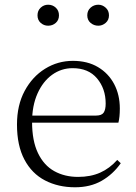

<svg xmlns="http://www.w3.org/2000/svg" viewBox="-20 -780 576 814"><path d="M298 14Q227 14 171 -15Q115 -44 83.5 -103.5Q52 -163 52 -252Q52 -334 84.5 -394.5Q117 -455 171 -488.5Q225 -522 289 -522Q351 -522 395.5 -495.5Q440 -469 464 -423.5Q488 -378 488 -320Q488 -283 482 -260H82V-290H387Q411 -290 419.5 -302.5Q428 -315 428 -341Q428 -404 391.5 -447.5Q355 -491 288 -491Q240 -491 201 -463Q162 -435 139 -383.5Q116 -332 116 -263Q116 -183 141 -131Q166 -79 210 -54.5Q254 -30 311 -30Q364 -30 404.5 -48Q445 -66 477 -102L492 -88Q459 -41 411 -13.5Q363 14 298 14ZM184 -671Q166 -671 152.5 -683Q139 -695 139 -715Q139 -735 152.5 -747.5Q166 -760 184 -760Q203 -760 216.5 -747.5Q230 -735 230 -715Q230 -695 216.5 -683Q203 -671 184 -671ZM397 -671Q378 -671 364 -683Q350 -695 350 -715Q350 -735 364 -747.5Q378 -760 397 -760Q414 -760 428 -747.5Q442 -735 442 -715Q442 -695 428 -683Q414 -671 397 -671Z"/></svg>

Font: Noto Serif JP ExtraLight
Style: Regular
Weight: 200
Designer: Ryoko NISHIZUKA  (kana & ideographs); Frank Grießhammer (Latin, Greek & Cyrillic); Wenlong ZHANG  (bopomofo); Sandoll Co
Foundry: Adobe
Version: Version 2.002-H1;hotconv 1.1.0;makeotfexe 2.6.0